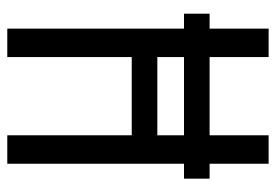

<svg xmlns="http://www.w3.org/2000/svg" viewBox="-138 -638 775 540"><g transform="rotate(90 250.0 -367.5)"><path d="M60 0V-497H18V-569H60V-735H140V-569H360V-735H440V-569H482V-497H440V0H360V-350H140V0ZM140 -422H360V-497H140Z"/></g></svg>

Font: Iosevka SS01
Style: Regular
Weight: 400
Monospace: yes
Designer: Belleve Invis
Foundry: Belleve Invis
Version: 2.3.3; ttfautohint (v1.8.3)